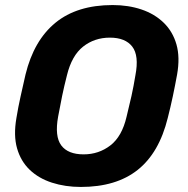

<svg xmlns="http://www.w3.org/2000/svg" viewBox="-20 -730 743 760"><path d="M300 10Q238 10 185.5 -7Q133 -24 97.5 -58Q62 -92 47.5 -143Q33 -194 45 -263Q52 -306 61.5 -348.5Q71 -391 81 -435Q114 -570 199.5 -640Q285 -710 426 -710Q488 -710 540 -692.5Q592 -675 628 -640Q664 -605 678.5 -554Q693 -503 681 -435Q673 -391 664 -348.5Q655 -306 644 -263Q610 -125 525 -57.5Q440 10 300 10ZM311 -119Q371 -119 417 -154.5Q463 -190 481 -268Q492 -312 500.5 -350.5Q509 -389 516 -432Q531 -510 503.5 -545.5Q476 -581 415 -581Q354 -581 309 -545.5Q264 -510 245 -432Q234 -389 226 -350.5Q218 -312 210 -268Q196 -190 222.5 -154.5Q249 -119 311 -119Z"/></svg>

Font: Rubik Light SemiBold
Style: Italic
Weight: 600
Italic angle: -12°
Version: Version 2.104